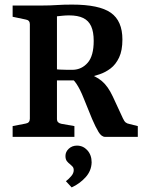

<svg xmlns="http://www.w3.org/2000/svg" viewBox="-20 -596 630 836"><path d="M35 0V-47L92 -58Q110 -61 110 -79V-491Q110 -508 92 -511L35 -523V-572H166Q198 -572 227 -574Q256 -576 294 -576Q412 -576 462.5 -540.5Q513 -505 513 -424Q513 -376 498.5 -345.5Q484 -315 461.5 -298Q439 -281 413.5 -272.5Q388 -264 366 -259L331 -246Q301 -246 269.5 -246Q238 -246 212 -246V-296Q224 -294 240.5 -293Q257 -292 273 -292Q289 -292 297 -292Q336 -293 362 -323Q388 -353 388 -418Q388 -457 377 -481.5Q366 -506 342.5 -517.5Q319 -529 281 -529Q266 -529 252 -527.5Q238 -526 228 -525V-77Q228 -61 247 -57L304 -47V0ZM438 0Q422 0 409 -21.5Q396 -43 381 -78L344 -169Q329 -207 313 -231Q297 -255 279 -262L352 -279Q396 -266 423 -243.5Q450 -221 471 -176L515 -81Q521 -68 527 -63Q533 -58 544 -56L580 -47V0ZM379 111Q378 148 352.5 176Q327 204 292 220L267 193Q280 183 290.5 170.5Q301 158 301 145Q301 134 295 128.5Q289 123 285 119Q278 114 271.5 106Q265 98 265 83Q265 65 279.5 51.5Q294 38 315 38Q342 38 360.5 58.5Q379 79 379 111Z"/></svg>

Font: Rasa SemiBold
Style: Regular
Weight: 600
Designer: Anna Giedrys (Yrsa+Rasa design), David Brezina (Yrsa art-direction, Rasa art-direction, design)
Foundry: Rosetta Type Foundry
Version: Version 2.004